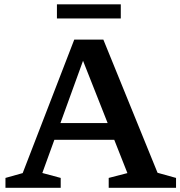

<svg xmlns="http://www.w3.org/2000/svg" viewBox="-20 -894 858 914"><path d="M210 -228.5V-308H565.5V-228.5ZM730 -71.5 818 -47V0H497.5V-47L586.5 -70L362.5 -637H387L181.5 -70.5L269 -47V0H6V-47L88 -70L333.5 -705.5H472ZM251 -806V-873.5H555V-806Z"/></svg>

Font: Newsreader 9pt Medium
Style: Regular
Weight: 500
Designer: Hugues Gentile
Foundry: Production Type
Version: Version 1.003